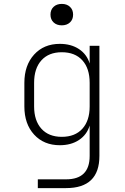

<svg xmlns="http://www.w3.org/2000/svg" viewBox="-20 -785 640 985"><path d="M174 180V135H319Q440 135 440 15V-141Q426 -94 385.5 -67Q345 -40 287 -40Q205 -40 155 -94.5Q105 -149 105 -239V-360Q105 -450 155 -505Q205 -560 287 -560Q345 -560 385.5 -533Q426 -506 440 -459V-550H490V15Q490 180 319 180ZM297 -83Q365 -83 402.5 -124.5Q440 -166 440 -239V-360Q440 -434 402.5 -475.5Q365 -517 297 -517Q230 -517 192.5 -475.5Q155 -434 155 -360V-239Q155 -166 192.5 -124.5Q230 -83 297 -83ZM297 -655Q271 -655 255 -670Q239 -685 239 -710Q239 -735 255 -750Q271 -765 297 -765Q323 -765 339 -750Q355 -735 355 -710Q355 -685 339 -670Q323 -655 297 -655Z"/></svg>

Font: Pitagon Sans Mono Thin
Style: Regular
Weight: 100
Monospace: yes
Designer: Travis Tran
Foundry: Pitagon
Version: Version 1.001; ttfautohint (v1.8.4.7-5d5b);gftools[0.9.26]